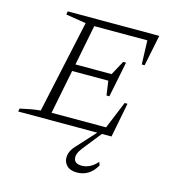

<svg xmlns="http://www.w3.org/2000/svg" viewBox="-108 -610 831 908"><g transform="rotate(15 307.5 -155.5)"><path d="M8 0 11 -15Q37 -21 62 -25.5Q87 -30 110 -32L208 -486L109 -502L112 -518H560L529 -366H515L511 -483H251L212 -285H389L427 -355H441L406 -181H392L382 -251H205L162 -35H429L484 -169H498L465 0ZM350 207Q316 207 299 188.5Q282 170 285 143Q288 116 313 90L409 -15H430L345 92Q320 124 325.5 147Q331 170 364 170Q406 170 440 131L446 147Q412 207 350 207Z"/></g></svg>

Font: Piazzolla SC ExtraLight
Style: Italic
Weight: 200
Italic angle: -11.3°
Designer: Juan Pablo del Peral
Foundry: Huerta Tipografica
Version: Version 1.330